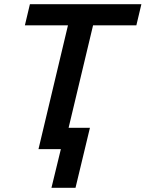

<svg xmlns="http://www.w3.org/2000/svg" viewBox="-20 -713 696 918"><path d="M226 185 271 0H164L305 -592H99L123 -693H656L632 -592H425L308 -102H410L341 185Z"/></svg>

Font: Ubuntu Sans SemiBold
Style: Italic
Weight: 600
Italic angle: -13.5°
Designer: Dalton Maag Ltd
Foundry: Dalton Maag Ltd
Version: Version 1.006